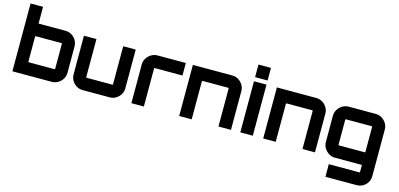

<svg xmlns="http://www.w3.org/2000/svg" viewBox="-82 -1323 4382 2106"><g transform="rotate(15 2109.0 -270.5)"><path d="M54 0V-770H196V-580H501Q540 -580 572 -560.5Q604 -541 623 -509Q642 -477 642 -439V-141Q642 -103 623 -71Q604 -39 572 -19.5Q540 0 501 0ZM202 -142H494Q497 -142 498.5 -144Q500 -146 500 -148V-432Q500 -434 498.5 -436Q497 -438 494 -438H202Q200 -438 198 -436Q196 -434 196 -432V-148Q196 -146 198 -144Q200 -142 202 -142Z M852 0Q814 0 781.5 -19.5Q749 -39 730 -71Q711 -103 711 -141V-580H853V-148Q853 -146 855 -144Q857 -142 859 -142H1151Q1153 -142 1155 -144Q1157 -146 1157 -148V-580H1299V-141Q1299 -103 1280 -71Q1261 -39 1229 -19.5Q1197 0 1158 0H852Z M1405 0V-439Q1405 -477 1424.5 -509Q1444 -541 1476.5 -560.5Q1509 -580 1547 -580H1868V-438H1553Q1551 -438 1549 -436Q1547 -434 1547 -432V0Z M1948 0V-580H2395Q2434 -580 2466 -560.5Q2498 -541 2517 -509Q2536 -477 2536 -439V0H2394V-432Q2394 -434 2392.5 -436Q2391 -438 2388 -438H2096Q2094 -438 2092 -436Q2090 -434 2090 -432V0Z M2642 0V-580H2784V0ZM2642 -627V-770H2784V-627Z M2902 0V-580H3349Q3388 -580 3420 -560.5Q3452 -541 3471 -509Q3490 -477 3490 -439V0H3348V-432Q3348 -434 3346.5 -436Q3345 -438 3342 -438H3050Q3048 -438 3046 -436Q3044 -434 3044 -432V0Z M3670 229V86H4017Q4019 86 4021 84Q4023 82 4023 80V0H3718Q3679 0 3647 -19.5Q3615 -39 3595.5 -71Q3576 -103 3576 -141V-439Q3576 -477 3595.5 -509Q3615 -541 3647.5 -560.5Q3680 -580 3718 -580H4024Q4063 -580 4095 -560.5Q4127 -541 4146 -509Q4165 -477 4165 -439V87Q4165 127 4146.5 159Q4128 191 4095.5 210Q4063 229 4024 229ZM3724 -142H4017Q4019 -142 4021 -144Q4023 -146 4023 -148V-432Q4023 -434 4021 -436Q4019 -438 4017 -438H3724Q3722 -438 3720 -436Q3718 -434 3718 -432V-148Q3718 -146 3720 -144Q3722 -142 3724 -142Z"/></g></svg>

Font: Orbitron ExtraBold
Style: Regular
Weight: 800
Designer: Matt McInerney
Foundry: The League of Moveable Type
Version: Version 2.001